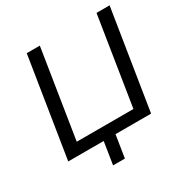

<svg xmlns="http://www.w3.org/2000/svg" viewBox="-193 -864 1143 1182"><g transform="rotate(-30 379.0 -273.0)"><path d="M273 159 298 0H46L158 -705H251L152 -79H555L654 -705H747L635 0H382L357 159Z"/></g></svg>

Font: Nunito Sans 12pt Medium
Style: Italic
Weight: 500
Italic angle: -9°
Designer: Vernon Adams
Foundry: Vernon Adams
Version: Version 3.101;gftools[0.9.27]